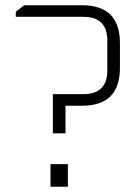

<svg xmlns="http://www.w3.org/2000/svg" viewBox="-20 -710 526 730"><path d="M40 -646V-665L72 -690H292Q436 -690 436 -546V-452Q436 -308 292 -308H229V-203H181V-352H297Q388 -352 388 -443V-556Q388 -646 297 -646ZM172 0V-86H238V0Z"/></svg>

Font: Oxanium ExtraLight
Style: Regular
Weight: 200
Designer: Severin Meyer
Version: Version 2.000